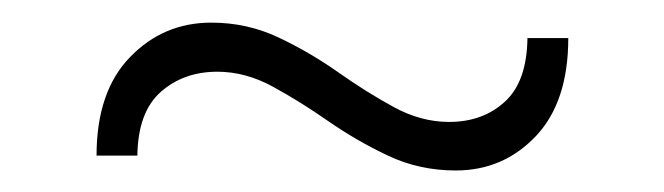

<svg xmlns="http://www.w3.org/2000/svg" viewBox="-20 -384 602 174"><path d="M393 -229.5Q360 -229.5 331.5 -243Q303 -256.5 277.5 -274.2Q252 -292 227.2 -305.5Q202.5 -319 177 -319Q146.5 -319 125.8 -300.8Q105 -282.5 104.5 -243H67.5Q67.5 -301 97.8 -332.2Q128 -363.5 171.5 -363.5Q204 -363.5 232.5 -350Q261 -336.5 286.5 -318.5Q312 -300.5 336.8 -287Q361.5 -273.5 387 -273.5Q417.5 -273.5 437.5 -291.8Q457.5 -310 458 -349.5H495Q495 -291.5 465.5 -260.5Q436 -229.5 393 -229.5Z"/></svg>

Font: Commissioner Thin ExtraLight
Style: Regular
Weight: 250
Version: Version 1.000